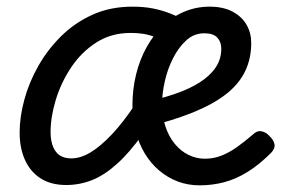

<svg xmlns="http://www.w3.org/2000/svg" viewBox="-20 -539 845 577"><path d="M179 17Q133 17 102 -3Q71 -23 55 -58.5Q39 -94 39 -141Q39 -187 53 -239Q67 -291 95 -340.5Q123 -390 164 -430.5Q205 -471 258.5 -495Q312 -519 378 -519Q412 -519 440 -513.5Q468 -508 494 -497.5Q520 -487 546 -472L477 -413Q458 -424 433.5 -432Q409 -440 372 -440Q314 -440 269 -411Q224 -382 193.5 -336Q163 -290 147.5 -238.5Q132 -187 132 -142Q132 -116 139.5 -98Q147 -80 160.5 -71.5Q174 -63 194 -63Q222 -63 252 -81Q282 -99 316.5 -135.5Q351 -172 388 -228L409 -136Q369 -80 331 -46Q293 -12 256 2.5Q219 17 179 17ZM580 18Q545 18 514.5 6.5Q484 -5 458.5 -26.5Q433 -48 415 -78Q397 -108 387.5 -144.5Q378 -181 378 -222Q378 -271 389 -315.5Q400 -360 420.5 -397Q441 -434 469.5 -461.5Q498 -489 534 -504Q570 -519 610 -519Q651 -519 679 -504Q707 -489 721 -464.5Q735 -440 735 -410Q735 -362 716 -323.5Q697 -285 658 -255Q619 -225 559.5 -201Q500 -177 419 -157L403 -229Q459 -241 503.5 -256Q548 -271 579.5 -291Q611 -311 628 -336Q645 -361 645 -393Q645 -413 633 -426Q621 -439 594 -439Q563 -439 539.5 -417.5Q516 -396 499.5 -363Q483 -330 475 -293.5Q467 -257 467 -227Q467 -190 477 -159.5Q487 -129 505 -107Q523 -85 546.5 -73.5Q570 -62 596 -62Q622 -62 646 -71.5Q670 -81 693.5 -98Q717 -115 739 -134Q752 -147 765.5 -144.5Q779 -142 789 -131Q803 -118 805 -105Q807 -92 794 -79Q760 -45 725 -23Q690 -1 654 8.5Q618 18 580 18Z"/></svg>

Font: Playwrite MX
Style: Regular
Weight: 400
Designer: Veronika Burian, José Scaglione
Foundry: TypeTogether
Version: Version 1.002